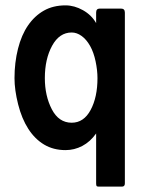

<svg xmlns="http://www.w3.org/2000/svg" viewBox="-20 -496 540 715"><path d="M224 -476Q257 -476 289 -458Q321 -440 338 -410V-449Q338 -464 351 -464H431Q445 -464 445 -449V187Q445 199 434 199H348Q342 199 340 197Q338 195 338 187V1Q316 32 286.5 47.5Q257 63 224 63Q179 63 144.5 42.5Q110 22 85.5 -16Q61 -54 47.5 -107.5Q34 -161 34 -205Q34 -263 47 -314.5Q60 -366 84.5 -401.5Q109 -437 143.5 -456.5Q178 -476 224 -476ZM247 -39Q292 -39 317.5 -86.5Q343 -134 343 -205Q343 -234 336 -267.5Q329 -301 315.5 -325Q302 -349 284 -362Q266 -375 247 -375Q201 -375 174 -325.5Q147 -276 147 -205Q147 -139 173 -89Q199 -39 247 -39Z"/></svg>

Font: NanumGothicCoding
Style: Bold
Weight: 700
Monospace: yes
Designer: Kwon Bruce; Nicolas Noh; Sung-woo Choi; Go-un Cha; Soo-hyun Park;
Foundry: NHN Corporation
Version: Version 2.000;PS 1;hotconv 1.0.49;makeotf.lib2.0.14853